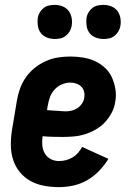

<svg xmlns="http://www.w3.org/2000/svg" viewBox="-20 -760 540 788"><path d="M222 8Q191 8 161 2.5Q131 -3 105.5 -17Q80 -31 61.5 -53.5Q43 -76 34 -104Q25 -132 24.5 -162.5Q24 -193 29 -225L49 -345Q53 -370 61.5 -394.5Q70 -419 85 -441Q100 -463 121.5 -480.5Q143 -498 167.5 -509Q192 -520 217.5 -524Q243 -528 268 -528Q294 -528 320 -524Q346 -520 369 -509.5Q392 -499 410.5 -482Q429 -465 439 -443Q449 -421 453.5 -395Q458 -369 453 -343Q450 -320 439 -298.5Q428 -277 411.5 -259Q395 -241 373 -228.5Q351 -216 328.5 -209Q306 -202 283 -200Q260 -198 238 -198Q217 -198 196.5 -198.5Q176 -199 155 -201Q152 -183 153.5 -164.5Q155 -146 163.5 -131Q172 -116 187.5 -107.5Q203 -99 222 -99Q236 -99 250 -102.5Q264 -106 277 -113.5Q290 -121 300 -132.5Q310 -144 317 -157L425 -108Q409 -82 387 -59Q365 -36 338 -20.5Q311 -5 281 1.5Q251 8 222 8ZM250 -303Q262 -303 274.5 -306Q287 -309 298 -316.5Q309 -324 316.5 -335Q324 -346 326 -359Q328 -372 325 -384Q322 -396 313.5 -404.5Q305 -413 293 -417Q281 -421 268 -421Q251 -421 233.5 -413.5Q216 -406 203.5 -392Q191 -378 185 -361Q179 -344 176 -327L173 -308Q183 -307 192 -306.5Q201 -306 211 -305.5Q221 -305 230.5 -304Q240 -303 250 -303ZM405 -600Q388 -600 372.5 -606Q357 -612 347.5 -624.5Q338 -637 335.5 -653.5Q333 -670 335 -687Q337 -699 343.5 -709.5Q350 -720 359.5 -727.5Q369 -735 381 -737.5Q393 -740 404 -740Q421 -740 436.5 -734Q452 -728 461.5 -715.5Q471 -703 474 -686.5Q477 -670 474 -653Q472 -641 465.5 -630.5Q459 -620 449.5 -612.5Q440 -605 428 -602.5Q416 -600 405 -600ZM205 -600Q188 -600 172.5 -606Q157 -612 147.5 -624.5Q138 -637 135.5 -653.5Q133 -670 135 -687Q137 -699 143.5 -709.5Q150 -720 159.5 -727.5Q169 -735 181 -737.5Q193 -740 204 -740Q221 -740 236.5 -734Q252 -728 261.5 -715.5Q271 -703 274 -686.5Q277 -670 274 -653Q272 -641 265.5 -630.5Q259 -620 249.5 -612.5Q240 -605 228 -602.5Q216 -600 205 -600Z"/></svg>

Font: Iosevka SS18 Heavy
Style: Italic
Weight: 900
Italic angle: -9°
Monospace: yes
Designer: Belleve Invis
Foundry: Belleve Invis
Version: Version 25.1.1; ttfautohint (v1.8.4)